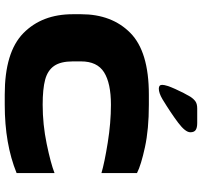

<svg xmlns="http://www.w3.org/2000/svg" viewBox="-41 -801 852 810"><g transform="rotate(90 385.0 -396.0)"><path d="M40 -277V-312Q40 -442 119 -520Q198 -598 379 -598H422Q525 -598 601 -581.5Q677 -565 710 -548V-398Q666 -411 582 -424.5Q498 -438 422 -438Q331 -438 285 -409Q239 -380 239 -312V-277Q239 -226 258 -198.5Q277 -171 316 -160.5Q355 -150 422 -150Q505 -150 587 -167Q669 -184 710 -200V-40Q587 10 422 10H379Q200 10 120 -68.5Q40 -147 40 -277ZM388 -773Q398 -788 408.5 -795Q419 -802 438 -802H499Q519 -802 528.5 -795.5Q538 -789 538 -773Q538 -752 497.5 -721.5Q457 -691 398 -655Q372 -640 354 -640Q338 -640 338 -654Q338 -671 355.5 -709.5Q373 -748 388 -773Z"/></g></svg>

Font: Dashboard
Style: Regular
Weight: 400
Designer: jaiki
Version: Version 1.000